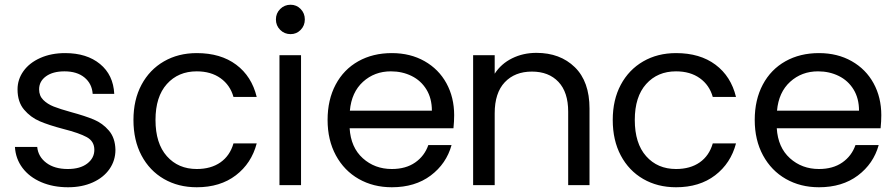

<svg xmlns="http://www.w3.org/2000/svg" viewBox="-20 -781 3779 810"><path d="M43 -161H137Q141 -120 175.5 -94Q210 -68 266 -68Q318 -68 348 -91Q378 -114 378 -149Q378 -185 346 -202.5Q314 -220 247 -237Q186 -253 147.5 -269.5Q109 -286 81.5 -318.5Q54 -351 54 -404Q54 -446 79 -481Q104 -516 150 -536.5Q196 -557 255 -557Q346 -557 402 -511Q458 -465 462 -385H371Q368 -428 336.5 -454Q305 -480 252 -480Q203 -480 174 -459Q145 -438 145 -404Q145 -377 162.5 -359.5Q180 -342 206.5 -331.5Q233 -321 280 -308Q339 -292 376 -276.5Q413 -261 439.5 -230Q466 -199 467 -149Q467 -104 442 -68Q417 -32 371.5 -11.5Q326 9 267 9Q204 9 154 -12.5Q104 -34 75 -72.5Q46 -111 43 -161Z M810 -557Q911 -557 976.5 -508Q1042 -459 1063 -372H965Q951 -422 910.5 -451Q870 -480 810 -480Q732 -480 684 -426.5Q636 -373 636 -275Q636 -176 684 -122Q732 -68 810 -68Q870 -68 910 -96Q950 -124 965 -176H1063Q1041 -92 975 -41.5Q909 9 810 9Q732 9 671.5 -26Q611 -61 577 -125Q543 -189 543 -275Q543 -360 577 -423.5Q611 -487 671.5 -522Q732 -557 810 -557Z M1144 -699Q1144 -725 1162 -743Q1180 -761 1206 -761Q1231 -761 1248.5 -743Q1266 -725 1266 -699Q1266 -673 1248.5 -655Q1231 -637 1206 -637Q1180 -637 1162 -655Q1144 -673 1144 -699ZM1250 -548V0H1159V-548Z M1893 -240H1455Q1460 -159 1510.5 -113.5Q1561 -68 1633 -68Q1692 -68 1731.5 -95.5Q1771 -123 1787 -169H1885Q1863 -90 1797 -40.5Q1731 9 1633 9Q1555 9 1493.5 -26Q1432 -61 1397 -125.5Q1362 -190 1362 -275Q1362 -360 1396 -424Q1430 -488 1491.5 -522.5Q1553 -557 1633 -557Q1711 -557 1771 -523Q1831 -489 1863.5 -429.5Q1896 -370 1896 -295Q1896 -269 1893 -240ZM1629 -480Q1560 -480 1511.5 -436Q1463 -392 1456 -314H1802Q1802 -366 1779 -403.5Q1756 -441 1716.5 -460.5Q1677 -480 1629 -480Z M2467 -323V0H2377V-310Q2377 -392 2336 -435.5Q2295 -479 2224 -479Q2152 -479 2109.5 -434Q2067 -389 2067 -303V0H1976V-548H2067V-470Q2094 -512 2140.5 -535Q2187 -558 2243 -558Q2343 -558 2405 -497.5Q2467 -437 2467 -323Z M2832 -557Q2933 -557 2998.5 -508Q3064 -459 3085 -372H2987Q2973 -422 2932.5 -451Q2892 -480 2832 -480Q2754 -480 2706 -426.5Q2658 -373 2658 -275Q2658 -176 2706 -122Q2754 -68 2832 -68Q2892 -68 2932 -96Q2972 -124 2987 -176H3085Q3063 -92 2997 -41.5Q2931 9 2832 9Q2754 9 2693.5 -26Q2633 -61 2599 -125Q2565 -189 2565 -275Q2565 -360 2599 -423.5Q2633 -487 2693.5 -522Q2754 -557 2832 -557Z M3695 -240H3257Q3262 -159 3312.5 -113.5Q3363 -68 3435 -68Q3494 -68 3533.5 -95.5Q3573 -123 3589 -169H3687Q3665 -90 3599 -40.5Q3533 9 3435 9Q3357 9 3295.5 -26Q3234 -61 3199 -125.5Q3164 -190 3164 -275Q3164 -360 3198 -424Q3232 -488 3293.5 -522.5Q3355 -557 3435 -557Q3513 -557 3573 -523Q3633 -489 3665.5 -429.5Q3698 -370 3698 -295Q3698 -269 3695 -240ZM3431 -480Q3362 -480 3313.5 -436Q3265 -392 3258 -314H3604Q3604 -366 3581 -403.5Q3558 -441 3518.5 -460.5Q3479 -480 3431 -480Z"/></svg>

Font: Poppins A&M
Style: Regular-A&M
Weight: 400
Designer: Ninad Kale (Devanagari), Jonny Pinhorn (Latin)
Foundry: Indian Type Foundry
Version: 4.004